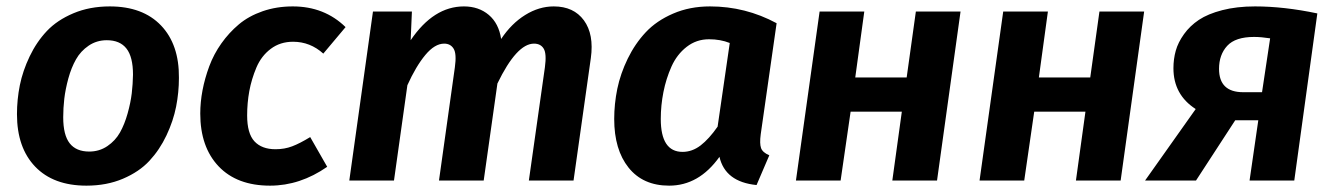

<svg xmlns="http://www.w3.org/2000/svg" viewBox="-20 -566 4182 602"><path d="M251 16.1Q147.5 16.1 90.3 -43.5Q33.2 -103 33.2 -208Q33.2 -253.9 42.2 -298.8Q51.3 -343.8 73 -389.2Q94.7 -434.6 127 -468.8Q159.2 -502.9 210.2 -524.4Q261.2 -545.9 324.2 -545.9Q427.7 -545.9 484.9 -486.1Q542 -426.3 541 -321.8Q541 -276.4 532.2 -231.7Q523.4 -187 502 -141.6Q480.5 -96.2 448.5 -61.8Q416.5 -27.3 365.5 -5.6Q314.5 16.1 251 16.1ZM259.8 -90.8Q291.5 -90.8 316.7 -107.9Q341.8 -125 356.2 -150.6Q370.6 -176.3 380.1 -210.2Q389.6 -244.1 393.1 -273.4Q396.5 -302.7 397 -332Q397 -387.7 376.5 -413.8Q356 -439.9 314.9 -439.9Q283.2 -439.9 258.1 -422.9Q232.9 -405.8 218.3 -379.9Q203.6 -354 194.3 -320.1Q185.1 -286.1 181.6 -256.6Q178.2 -227.1 178.2 -198.2Q178.2 -142.6 198.5 -116.7Q218.8 -90.8 259.8 -90.8Z M897.9 -545.9Q997.1 -545.9 1063.5 -481L993.7 -397.9Q952.6 -435.1 898.9 -435.1Q858.4 -435.1 828.9 -412.8Q799.3 -390.6 783.9 -354.2Q768.6 -317.9 761.7 -280.5Q754.9 -243.2 754.9 -204.1Q754.9 -147.5 777.8 -122.8Q800.8 -98.1 843.8 -98.1Q872.1 -98.1 896 -107.2Q919.9 -116.2 952.6 -136.2L1005.9 -43Q920.9 16.1 826.7 16.1Q723.1 16.1 665.5 -44.4Q607.9 -105 607.9 -210Q607.9 -245.6 615 -283Q622.1 -320.3 636.2 -358.4Q650.4 -396.5 674.1 -429.9Q697.8 -463.4 728.8 -489.5Q759.8 -515.6 803.5 -530.8Q847.2 -545.9 897.9 -545.9Z M1716.3 -545.9Q1778.8 -545.9 1810.8 -502.2Q1842.8 -458.5 1832.5 -383.8L1778.3 0H1638.2L1688.5 -355Q1694.3 -397.5 1684.8 -413.3Q1675.3 -429.2 1654.3 -429.2Q1600.1 -429.2 1539.6 -304.2L1496.6 0H1356.4L1406.2 -355Q1412.1 -397.5 1402.3 -413.3Q1392.6 -429.2 1372.6 -429.2Q1343.3 -429.2 1313.7 -393.8Q1284.2 -358.4 1257.3 -298.8L1215.3 0H1075.2L1149.4 -529.8H1271.5L1267.6 -439.9Q1339.4 -545.9 1434.6 -545.9Q1481 -545.9 1512.5 -519.3Q1543.9 -492.7 1551.3 -443.8Q1583.5 -492.2 1626.7 -519Q1669.9 -545.9 1716.3 -545.9Z M2206.1 -545.9Q2317.4 -545.9 2415 -493.2L2365.2 -145Q2361.3 -115.7 2366.2 -101.8Q2371.1 -87.9 2392.1 -79.1L2352.1 14.2Q2253.9 4.4 2235.8 -74.2Q2171.4 16.1 2078.1 16.1Q1996.1 16.1 1950.9 -40.3Q1905.8 -96.7 1905.8 -192.9Q1905.8 -240.2 1915.5 -287.6Q1925.3 -335 1948.2 -382.1Q1971.2 -429.2 2004.9 -465.1Q2038.6 -501 2090.6 -523.4Q2142.6 -545.9 2206.1 -545.9ZM2203.1 -442.9Q2163.6 -442.9 2133.1 -419.2Q2102.5 -395.5 2085.4 -357.4Q2068.4 -319.3 2060.1 -277.3Q2051.8 -235.4 2051.8 -192.9Q2051.8 -89.8 2120.1 -89.8Q2150.4 -89.8 2176.8 -110.1Q2203.1 -130.4 2230 -168.9L2268.1 -431.2Q2238.8 -442.9 2203.1 -442.9Z M2777.8 0 2807.6 -215.8H2647L2615.7 0H2475.6L2549.8 -529.8H2689.9L2661.6 -323.2H2822.8L2851.6 -529.8H2991.7L2918 0Z M3353.5 0 3383.3 -215.8H3222.7L3191.4 0H3051.3L3125.5 -529.8H3265.6L3237.3 -323.2H3398.4L3427.2 -529.8H3567.4L3493.7 0Z M3915 -545.9Q4005.9 -545.9 4110.4 -523.9L4038.1 0H3897.9L3925.3 -189H3853L3730 0H3570.3L3729 -224.1Q3659.2 -269 3659.2 -352.1Q3659.2 -380.9 3666.5 -407Q3673.8 -433.1 3692.4 -459Q3710.9 -484.9 3739 -503.7Q3767.1 -522.5 3812.5 -534.2Q3857.9 -545.9 3915 -545.9ZM3912.1 -450.2Q3853.5 -450.2 3827.9 -422.4Q3802.2 -394.5 3802.2 -350.1Q3802.2 -276.9 3877.9 -276.9H3937L3962.4 -445.8Q3934.1 -450.2 3912.1 -450.2Z"/></svg>

Font: FiraGO SemiBold
Style: Italic
Weight: 600
Italic angle: -8°
Designer: bBox Type GmbH
Foundry: bBox Type GmbH
Version: Version 1.001;PS 001.001;hotconv 1.0.88;makeotf.lib2.5.64775